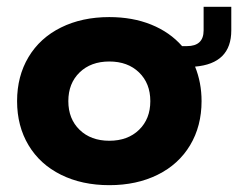

<svg xmlns="http://www.w3.org/2000/svg" viewBox="-20 -532 697 562"><path d="M513 -397H527Q576 -397 576 -443V-512H657V-443Q657 -346 551 -337Q570 -290 570 -236Q570 -163 536.5 -107Q503 -51 441.5 -20.5Q380 10 300 10Q220 10 158.5 -20.5Q97 -51 63.5 -107Q30 -163 30 -236Q30 -309 63.5 -365Q97 -421 158.5 -451.5Q220 -482 300 -482Q368 -482 422.5 -460Q477 -438 513 -397ZM420 -236Q420 -288 387 -320Q354 -352 300 -352Q246 -352 213 -320Q180 -288 180 -236Q180 -184 213 -152Q246 -120 300 -120Q354 -120 387 -152Q420 -184 420 -236Z"/></svg>

Font: Madhuban Bold
Style: Regular
Weight: 700
Designer: jaikishan Patel
Foundry: MagicType
Version: Version 1.000